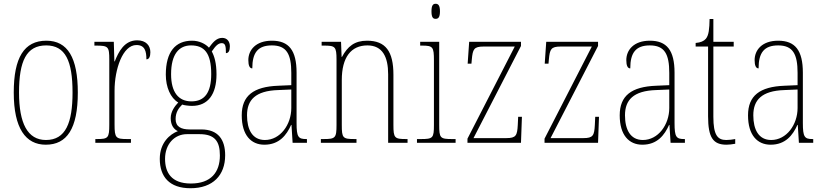

<svg xmlns="http://www.w3.org/2000/svg" viewBox="-20 -758 4379 1019"><path d="M223 10C335 10 393 -75 393 -267C393 -452 339 -542 226 -542C108 -542 53 -452 53 -267C53 -77 116 10 223 10ZM224 -15C126 -15 81 -104 81 -267C81 -434 120 -517 225 -517C327 -517 365 -435 365 -267C365 -107 329 -15 224 -15Z M486 0H675V-20H657C595 -20 588 -25 588 -97V-277C588 -390 631 -519 704 -519C749 -519 757 -486 757 -443C772 -443 778 -459 778 -481C778 -516 755 -544 708 -544C640 -544 609 -483 589 -432H587L584 -536H481V-516H488C555 -516 560 -511 560 -441V-97C560 -25 554 -20 493 -20H486Z M991 241C1110 241 1175 172 1175 66C1175 -17 1138 -71 1048 -71H987C942 -71 912 -85 912 -126C912 -163 929 -185 947 -203C957 -199 984 -196 999 -196C1085 -196 1129 -259 1129 -363C1129 -423 1118 -459 1104 -485C1125 -516 1139 -529 1157 -529C1176 -529 1179 -513 1179 -476C1193 -476 1200 -489 1200 -512C1200 -536 1187 -557 1159 -557C1127 -557 1107 -529 1089 -505C1071 -525 1038 -542 999 -542C911 -542 860 -483 860 -362C860 -295 885 -238 926 -214C909 -196 886 -167 886 -131C886 -92 904 -71 924 -62C882 -46 828 -1 828 85C828 180 879 241 991 241ZM996 -220C927 -220 888 -269 888 -364C888 -472 931 -517 994 -517C1064 -517 1101 -477 1101 -365C1101 -265 1065 -220 996 -220ZM993 216C888 216 856 156 856 85C856 7 906 -46 972 -46H1039C1119 -46 1147 -9 1147 67C1147 156 1100 216 993 216Z M1383 10C1462 10 1501 -41 1525 -95H1527L1533 0H1609V-20H1605C1563 -20 1554 -31 1554 -105V-372C1554 -491 1513 -542 1423 -542C1337 -542 1298 -492 1298 -439C1298 -410 1305 -395 1319 -395C1319 -479 1349 -517 1423 -517C1501 -517 1526 -471 1526 -371V-306L1457 -303C1325 -298 1263 -250 1263 -146C1263 -40 1313 10 1383 10ZM1386 -15C1319 -15 1291 -71 1291 -146C1291 -227 1335 -276 1456 -280L1526 -283V-185C1526 -96 1467 -15 1386 -15Z M1683 0H1872V-20H1863C1799 -20 1794 -25 1794 -95V-333C1794 -454 1843 -517 1930 -517C2010 -517 2040 -456 2040 -364V0H2143V-20H2136C2074 -20 2068 -25 2068 -95V-361C2068 -485 2027 -542 1928 -542C1862 -542 1825 -512 1795 -456H1793L1790 -536H1687V-516H1699C1759 -516 1766 -511 1766 -441V-95C1766 -25 1760 -20 1696 -20H1683Z M2292 -658C2306 -658 2315 -666 2315 -698C2315 -729 2306 -738 2292 -738C2278 -738 2270 -729 2270 -698C2270 -666 2278 -658 2292 -658ZM2193 0H2398V-20H2380C2316 -20 2311 -25 2311 -95V-536H2210V-516H2219C2278 -516 2283 -509 2283 -437V-95C2283 -25 2278 -20 2213 -20H2193Z M2461 0H2745L2750 -138H2730L2728 -95C2725 -39 2719 -25 2667 -25H2493L2745 -514V-536H2470L2462 -420H2482L2484 -442C2489 -497 2495 -511 2547 -511H2712L2461 -22Z M2870 0H3154L3159 -138H3139L3137 -95C3134 -39 3128 -25 3076 -25H2902L3154 -514V-536H2879L2871 -420H2891L2893 -442C2898 -497 2904 -511 2956 -511H3121L2870 -22Z M3389 10C3468 10 3507 -41 3531 -95H3533L3539 0H3615V-20H3611C3569 -20 3560 -31 3560 -105V-372C3560 -491 3519 -542 3429 -542C3343 -542 3304 -492 3304 -439C3304 -410 3311 -395 3325 -395C3325 -479 3355 -517 3429 -517C3507 -517 3532 -471 3532 -371V-306L3463 -303C3331 -298 3269 -250 3269 -146C3269 -40 3319 10 3389 10ZM3392 -15C3325 -15 3297 -71 3297 -146C3297 -227 3341 -276 3462 -280L3532 -283V-185C3532 -96 3473 -15 3392 -15Z M3836 10C3849 10 3865 8 3882 5V-20C3864 -17 3852 -15 3834 -15C3788 -15 3766 -42 3766 -138V-511H3874V-536H3766V-657H3746C3745 -605 3742 -571 3726 -552C3716 -540 3698 -532 3672 -530V-511H3738V-141C3738 -27 3765 10 3836 10Z M4070 10C4149 10 4188 -41 4212 -95H4214L4220 0H4296V-20H4292C4250 -20 4241 -31 4241 -105V-372C4241 -491 4200 -542 4110 -542C4024 -542 3985 -492 3985 -439C3985 -410 3992 -395 4006 -395C4006 -479 4036 -517 4110 -517C4188 -517 4213 -471 4213 -371V-306L4144 -303C4012 -298 3950 -250 3950 -146C3950 -40 4000 10 4070 10ZM4073 -15C4006 -15 3978 -71 3978 -146C3978 -227 4022 -276 4143 -280L4213 -283V-185C4213 -96 4154 -15 4073 -15Z"/></svg>

Font: Noto Serif Myanmar Condensed Thin
Style: Regular
Weight: 100
Width: 3
Designer: Ben Mitchell and the Monotype Design Team
Foundry: Monotype Imaging Inc.
Version: Version 2.106